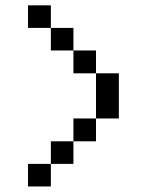

<svg xmlns="http://www.w3.org/2000/svg" viewBox="-20 -712 540 706"><path d="M83 -609.4V-692.4H167V-609.4ZM83 -26.4V-109.4H167V-26.4ZM333 -442.4H250V-526.4H167V-609.4H250V-526.4H333ZM333 -442.4H417V-276.4H333ZM333 -276.4V-192.4H250V-109.4H167V-192.4H250V-276.4Z"/></svg>

Font: KH Dot kagurazaka 12
Style: Regular
Weight: 400
Designer: Original version for X68000 by Keitarou Hiraki (http://hp.vector.co.jp/authors/VA000874/) / TrueType conversion by Homem
Version: Version 1.00.20150527